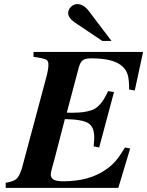

<svg xmlns="http://www.w3.org/2000/svg" viewBox="-20 -915 717 935"><path d="M613.8 -191.9 556.2 0H7.8V-24.9Q45.9 -30.8 60.3 -43.9Q74.7 -57.1 86.9 -96.2L206.1 -541Q215.8 -577.6 215.8 -600.1Q215.8 -617.7 206.1 -624Q193.4 -631.3 143.1 -638.2V-662.1H676.8L636.2 -474.1L608.9 -479Q608.9 -525.4 602.5 -548.6Q596.2 -571.8 579.1 -588.9Q537.1 -630.9 425.8 -630.9Q396 -630.9 383.5 -622.1Q371.1 -613.3 363.8 -586.9L305.2 -366.2Q339.8 -365.7 362.3 -366.9Q384.8 -368.2 405.3 -372.6Q425.8 -377 438 -383.3Q450.2 -389.6 462.9 -402.6Q475.6 -415.5 485.1 -430.9Q494.6 -446.3 506.8 -471.2L535.2 -466.8L462.9 -196.8L436 -202.1Q439 -230.5 439 -245.1Q439 -296.9 409.9 -315.2Q380.9 -333.5 295.9 -335L242.2 -127.9Q237.3 -110.8 234.9 -103Q227.1 -72.8 227.1 -66.9Q227.1 -48.3 241.2 -40.3Q255.4 -32.2 288.1 -32.2Q415 -32.2 495.1 -88.9Q523.9 -108.4 543.2 -131.1Q562.5 -153.8 588.9 -196.8ZM522.9 -715.8H478L346.2 -804.2Q312 -827.6 312 -851.1Q312 -868.2 325.4 -881.6Q338.9 -895 356 -895Q386.7 -895 412.1 -861.8Z"/></svg>

Font: Accordance
Style: Bold-Italic
Weight: 700
Italic angle: -11°
Version: Version 1.2 (build January 31, 2020) Miklal Software Solutio